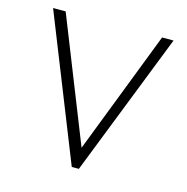

<svg xmlns="http://www.w3.org/2000/svg" viewBox="-96 -715 791 811"><g transform="rotate(15 300.0 -310.0)"><path d="M288 4 38 -624H93L307 -85L515 -623H565L319 4Z"/></g></svg>

Font: Inconsolata Expanded Light
Style: Regular
Weight: 300
Width: 7
Monospace: yes
Designer: Raph Levien, Cyreal, Brenton Simpson
Foundry: Raph Levien, Cyreal, Google
Version: Version 3.001; ttfautohint (v1.8.2.53-6de2)